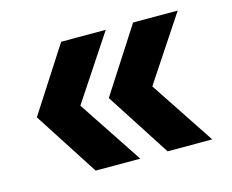

<svg xmlns="http://www.w3.org/2000/svg" viewBox="-73 -645 803 665"><g transform="rotate(-15 328.5 -312.0)"><path d="M45 -312 194 -81H354L201 -312L354 -543H194ZM303 -312 452 -81H612L459 -312L612 -543H452Z"/></g></svg>

Font: Bounded Med
Style: Regular
Weight: 500
Designer: Vlad Churkin
Version: Version 3.0